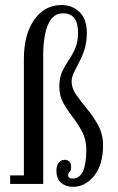

<svg xmlns="http://www.w3.org/2000/svg" viewBox="-20 -732 470 764"><path d="M270 11.5Q242 11.5 223.2 -4.8Q204.5 -21 204.5 -53Q204.5 -72.5 213.5 -84.2Q222.5 -96 237 -96Q263 -96 263 -66.5Q263 -53 257 -48Q251 -43 251 -35Q251 -21.5 269 -21.5Q297 -21.5 310.2 -51Q323.5 -80.5 323.5 -135Q323.5 -176 307.2 -207Q291 -238 269.8 -265.5Q248.5 -293 232.2 -321.8Q216 -350.5 216 -387.5Q216 -422 227.2 -446.5Q238.5 -471 253.2 -492.5Q268 -514 279.2 -539.5Q290.5 -565 290.5 -601.5Q290.5 -642 275.2 -660.5Q260 -679 231.5 -679Q201 -679 183.8 -655.8Q166.5 -632.5 159.2 -595Q152 -557.5 152 -514.5V0H20.5V-34H75V-496.5Q75 -595.5 116.5 -653.8Q158 -712 224.5 -712Q268.5 -712 297 -683.5Q325.5 -655 325.5 -602Q325.5 -564.5 316.5 -536.2Q307.5 -508 295.5 -485.5Q283.5 -463 274.2 -444Q265 -425 265 -407Q265 -380.5 283.8 -354Q302.5 -327.5 327.2 -297.8Q352 -268 371 -232.8Q390 -197.5 390 -153.5Q390 -76 354.5 -32.2Q319 11.5 270 11.5Z"/></svg>

Font: Imbue 10pt
Style: Regular
Weight: 400
Designer: Tyler Finck
Foundry: Etcetera Type Company
Version: Version 1.102; ttfautohint (v1.8.3)